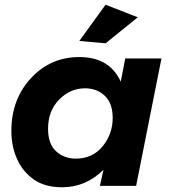

<svg xmlns="http://www.w3.org/2000/svg" viewBox="-20 -785 724 811"><path d="M426 -602 315 -612 426 -765 562 -712ZM242 6Q170.5 6 124 -26Q75.5 -60 51.8 -113.8Q28 -167.5 28 -232Q28 -365 110.5 -454.5Q193 -544 315 -544Q443 -544 490 -440L509 -538H662L555 0H402L417 -68Q343 6 242 6ZM300 -115Q371 -115 413.5 -167Q456 -219 456 -287Q456 -349 422.5 -380.5Q389 -412 339 -412Q277 -412 230 -364.5Q183 -317 183 -241Q183 -177 217 -146Q251 -115 300 -115Z"/></svg>

Font: Argentum Sans SemiBold
Style: Italic
Weight: 600
Italic angle: -11°
Designer: Julieta Ulanovsky (font), Cristiano Sobral (main changes and remaster)
Foundry: Julieta Ulanovsky (font), Cristiano Sobral (main changes and remaster)
Version: Version 2.007;June 15, 2022;FontCreator 14.0.0.2814 64-bit; 